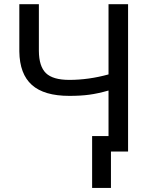

<svg xmlns="http://www.w3.org/2000/svg" viewBox="-20 -731 725 926"><path d="M597.7 -710.9H503.4V-372.1C439.3 -354.5 376.3 -345.7 314.5 -345.7C261.4 -345.7 223.7 -356.6 201.4 -378.4C179.1 -400.2 167.8 -435.9 167.5 -485.4V-710.9H73.2V-482.9C74.2 -410.3 94.4 -356.4 133.8 -321.3C173.2 -286.1 233.4 -268.6 314.5 -268.6C350.3 -268.6 382.2 -270.4 410.2 -274.2C438.2 -277.9 469.2 -284.7 503.4 -294.4V0H597.7ZM515.1 175.3V-74.7H424.3V175.3Z"/></svg>

Font: Roboto1
Style: rg
Weight: 400
Designer: Google
Version: Version 2.137; 2017